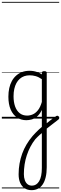

<svg xmlns="http://www.w3.org/2000/svg" viewBox="-20 -1287 662 2083"><path d="M461 71Q476 59 492 46Q508 33 525 19.5Q542 6 558.5 -6Q575 -18 590 -28Q599 -33 607 -30.5Q615 -28 619 -20Q623 -12 622 -3.5Q621 5 611 12Q597 23 579.5 36.5Q562 50 543 64.5Q524 79 506 93.5Q488 108 472 120ZM322 776Q279 776 247.5 755.5Q216 735 199 696.5Q182 658 182 604Q182 543 192 487.5Q202 432 220.5 380.5Q239 329 267.5 281Q296 233 334 188Q351 169 368 151.5Q385 134 402 118Q419 102 434 90V-94Q410 -45 380.5 -21.5Q351 2 321.5 9.5Q292 17 265 17Q209 17 165 -12Q121 -41 96 -98Q71 -155 71 -238Q71 -288 80.5 -331Q90 -374 109 -408.5Q128 -443 156 -467.5Q184 -492 220 -505.5Q256 -519 301 -519Q326 -519 347 -515Q368 -511 389.5 -503Q411 -495 434 -480V-496Q434 -506 440.5 -510.5Q447 -515 461 -515Q474 -515 480.5 -510.5Q487 -506 487 -496V527Q487 589 475.5 636Q464 683 443 714Q422 745 391.5 760.5Q361 776 322 776ZM327 727Q351 727 370.5 715Q390 703 404.5 679Q419 655 426.5 619Q434 583 434 534V157Q423 165 411.5 175.5Q400 186 388 197.5Q376 209 364 222Q333 261 310 305Q287 349 271 397Q255 445 247 496.5Q239 548 239 602Q239 640 249.5 668.5Q260 697 279.5 712Q299 727 327 727ZM274 -33Q306 -33 336.5 -46.5Q367 -60 392.5 -92.5Q418 -125 434 -181V-428Q399 -452 367 -461Q335 -470 302 -470Q270 -470 243 -460.5Q216 -451 194.5 -432Q173 -413 158 -385.5Q143 -358 135 -322Q127 -286 127 -242Q127 -180 143.5 -133Q160 -86 193 -59.5Q226 -33 274 -33ZM0 747H622V757H0ZM0 -20H622V0H0ZM0 -505H622V-500H0ZM0 -1267H622V-1257H0Z"/></svg>

Font: Playwrite VN Guides
Style: Regular
Weight: 400
Designer: Veronika Burian, José Scaglione
Foundry: TypeTogether
Version: Version 1.003